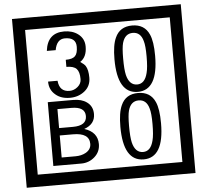

<svg xmlns="http://www.w3.org/2000/svg" viewBox="-65 -1030 1285 1190"><g transform="rotate(-5 577.5 -435.0)"><path d="M1103 90H53V-960H1103ZM1028 15V-885H128V15ZM499 -556Q499 -504 460.5 -473Q422 -442 369 -442Q314 -442 280 -471Q242 -502 242 -554H301Q307 -485 370 -485Q398 -485 421 -504.5Q444 -524 444 -552Q444 -597 426 -616Q408 -635 363 -635V-679Q405 -679 421.5 -696Q438 -713 438 -754Q438 -812 369 -812Q318 -812 306 -744H251Q264 -855 368 -855Q419 -855 454 -829Q493 -800 493 -750Q493 -685 451 -658Q475 -642 483 -630Q499 -605 499 -556ZM917 -656Q917 -442 791 -442Q664 -442 664 -656Q664 -744 685 -789Q714 -855 791 -855Q868 -855 897 -789Q917 -745 917 -656ZM864 -656Q864 -723 855 -752Q840 -809 791 -809Q742 -809 726 -752Q718 -723 718 -656Q718 -587 726 -553Q742 -488 791 -488Q839 -488 855 -554Q864 -587 864 -656ZM522 -141Q522 -93 486.5 -61.5Q451 -30 403 -30H229V-427H388Q439 -427 471 -404Q508 -378 508 -329Q508 -266 440 -242Q522 -216 522 -141ZM457 -321Q457 -379 372 -379H285V-261H371Q457 -261 457 -321ZM469 -147Q469 -215 368 -215H285V-78H371Q408 -78 435 -93Q469 -112 469 -147ZM917 -236Q917 -22 791 -22Q664 -22 664 -236Q664 -324 685 -369Q714 -435 791 -435Q868 -435 897 -369Q917 -325 917 -236ZM864 -236Q864 -303 855 -332Q840 -389 791 -389Q742 -389 726 -332Q718 -303 718 -236Q718 -167 726 -133Q742 -68 791 -68Q839 -68 855 -134Q864 -167 864 -236Z"/></g></svg>

Font: Unicode BMP Fallback SIL
Style: Regular
Weight: 400
Foundry: NRSI, SIL International
Version: Version 5.1 Based on Unicode 5.1